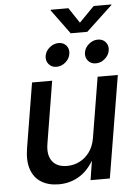

<svg xmlns="http://www.w3.org/2000/svg" viewBox="-61 -963 720 1017"><g transform="rotate(-5 299.0 -454.5)"><path d="M210.9 7.3Q156.2 7.3 118.2 -15.9Q80.1 -39.1 64 -85Q47.9 -130.9 59.1 -198.7L115.7 -542.5H222.7L168.5 -211.9Q158.7 -152.8 183.6 -119.4Q208.5 -85.9 262.2 -85.9Q297.9 -85.9 329.1 -101.6Q360.4 -117.2 382.3 -147.5Q404.3 -177.7 411.6 -222.2L464.4 -542.5H571.8L481.9 0H379.4L400.4 -132.8H412.6Q376.5 -59.6 325.4 -26.1Q274.4 7.3 210.9 7.3ZM461.4 -613.8Q435.5 -613.8 420.2 -632.1Q404.8 -650.4 408.7 -676.3Q413.1 -702.1 434.8 -720.2Q456.5 -738.3 482.4 -738.3Q508.8 -738.3 523.9 -720.2Q539.1 -702.1 535.2 -676.3Q530.8 -650.4 509.3 -632.1Q487.8 -613.8 461.4 -613.8ZM252.4 -613.8Q226.6 -613.8 211.2 -632.1Q195.8 -650.4 199.7 -676.3Q204.1 -702.1 225.8 -720.2Q247.6 -738.3 273.4 -738.3Q299.8 -738.3 314.9 -720.2Q330.1 -702.1 325.7 -676.3Q321.8 -650.4 300.3 -632.1Q278.8 -613.8 252.4 -613.8ZM341.8 -917.5 396 -835.9 476.1 -917.5H570.8L569.8 -914.1L430.7 -784.2H342.3L247.1 -914.1L248 -917.5Z"/></g></svg>

Font: Inter 16pt Medium
Style: Italic
Weight: 500
Italic angle: -9.3988°
Version: Version 4.001;git-66647c0bb